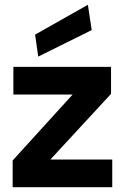

<svg xmlns="http://www.w3.org/2000/svg" viewBox="-20 -784 533 804"><path d="M33 0V-112L284 -388H36V-504H445V-391L191 -116H450V0ZM140 -547 127 -639 348 -764 364 -658Z"/></svg>

Font: DM Sans ExtraBold
Style: Regular
Weight: 800
Designer: Colophon Foundry, Jonny Pinhorn
Foundry: Colophon Foundry
Version: Version 4.004; ttfautohint (v1.8.4.7-5d5b)